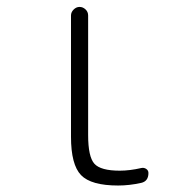

<svg xmlns="http://www.w3.org/2000/svg" viewBox="-20 -540 540 569"><path d="M330.1 9.8Q250 9.8 220.2 -21Q190.4 -51.8 190.4 -134.8V-494.1Q190.4 -503.9 198.2 -511.7Q206.1 -519.5 215.8 -519.5Q225.6 -519.5 233.4 -512.2Q241.2 -504.9 241.2 -494.1V-139.6Q241.2 -75.2 259.8 -54.7Q278.3 -34.2 335 -34.2Q364.3 -34.2 398.4 -42Q406.2 -43.9 413.1 -39.6Q419.9 -35.2 419.9 -27.3Q419.9 -2.9 398.4 2Q363.3 9.8 330.1 9.8Z"/></svg>

Font: Rounded-X Mgen+ 2m light
Style: Regular
Weight: 200
Designer: [Source Han Sans]
Ryoko NISHIZUKA  (kana & ideographs); Paul D. Hunt (Latin, Greek & Cyrillic); Wenlong ZHANG  (bopomofo
Version: Version 1.059.20150602